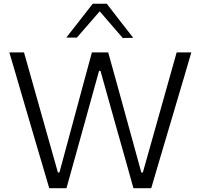

<svg xmlns="http://www.w3.org/2000/svg" viewBox="-20 -988 1053 1008"><path d="M238.5 0Q223 -53 205.2 -113.2Q187.5 -173.5 172 -225.5L106.5 -448.5Q89.5 -507.5 68.5 -579Q47.5 -650.5 29 -713H106Q128.5 -633.5 153.2 -545.8Q178 -458 200.5 -378L284 -82.5H292L373 -382Q393.5 -458.5 417.5 -547Q441.5 -635.5 462.5 -713H548Q570 -633.5 594 -547.5Q617.5 -461 640 -380.5L722 -82.5H730L814.5 -382.5Q836.5 -460 861 -548Q885.5 -635.5 907.5 -713H984.5Q966 -649.5 945.5 -580Q924.5 -510 907 -450L840.5 -225.5Q824.5 -172 806.8 -111.8Q789 -51.5 774 0H680.5Q659 -77 635 -162.8Q611 -248.5 589.5 -323.5L507.5 -616H500L419 -323.5Q398 -248 374 -161.8Q350 -75.5 329 0ZM624.5 -788.5Q594 -824 564 -858.5Q534 -893 503.5 -928.5Q473 -893.5 443.5 -859.5Q414 -825 383.5 -790.5H328Q362.5 -834.5 397.2 -879Q432 -923.5 467 -968.5H540.5Q575 -923.5 609.8 -878.8Q644.5 -834 679.5 -789.5Z"/></svg>

Font: Heraclito Light
Style: Regular
Weight: 300
Designer: Kostas Bartsokas (font) & Cristiano Sobral (main changes)
Foundry: Kostas Bartsokas (font) & Cristiano Sobral (main changes)
Version: Version 1.00;July 8, 2020;FontCreator 13.0.0.2655 64-bit